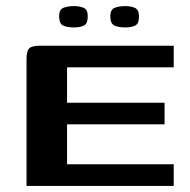

<svg xmlns="http://www.w3.org/2000/svg" viewBox="-20 -610 624 630"><path d="M67 0V-415Q67 -442 75.5 -451Q84 -460 112 -460H550V-389H200V-273H520V-202H200V-71H550V0ZM390 -520Q370 -520 356 -526Q342 -532 342 -556Q342 -579 356.5 -584.5Q371 -590 391 -590Q410 -590 423 -584Q436 -578 436 -556Q436 -532 423.5 -526Q411 -520 390 -520ZM222 -520Q201 -520 187.5 -526Q174 -532 174 -557Q174 -579 188.5 -584.5Q203 -590 223 -590Q242 -590 255 -584Q268 -578 268 -557Q268 -532 255 -526Q242 -520 222 -520Z"/></svg>

Font: Genos Thin SemiBold
Style: Regular
Weight: 600
Version: Version 1.010